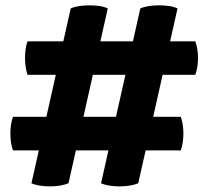

<svg xmlns="http://www.w3.org/2000/svg" viewBox="-20 -682 758 702"><path d="M95 -12Q106.5 -6.5 124.5 -3.5Q142.5 -0.5 162 -0.5Q181.5 -0.5 199.8 -3.5Q218 -6.5 230.5 -12L374 -651Q362.5 -657 344.8 -659.8Q327 -662.5 307 -662.5Q288 -662.5 269.5 -659.8Q251 -657 238.5 -651ZM349.5 -12Q361 -6.5 379.2 -3.5Q397.5 -0.5 416.5 -0.5Q436 -0.5 454.5 -3.5Q473 -6.5 485.5 -12L629 -651Q617.5 -657 599.8 -659.8Q582 -662.5 562 -662.5Q542.5 -662.5 524.2 -659.8Q506 -657 493 -651ZM641 -132Q650.5 -159.5 650.5 -193.5Q650.5 -228 641 -255H27.5Q18 -229 18 -193.5Q18 -177.5 20.2 -161.5Q22.5 -145.5 27.5 -132ZM694 -408.5Q704 -435.5 704 -470Q704 -504 694 -531H80.5Q71.5 -505.5 71.5 -470Q71.5 -453.5 73.8 -437.5Q76 -421.5 80.5 -408.5Z"/></svg>

Font: Signika SC
Style: Regular
Weight: 300
Designer: Anna Giedryś
Foundry: Anna Giedryś
Version: Version 2.000